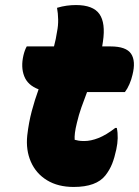

<svg xmlns="http://www.w3.org/2000/svg" viewBox="-20 -731 551 761"><path d="M443 -224Q447 -205 446.5 -183.5Q446 -162 441 -139Q434 -106 424.5 -82Q415 -58 398 -36Q362 10 272 10Q210 10 166.5 -16.5Q123 -43 102.5 -89.5Q82 -136 88 -194Q94 -246 106 -291Q118 -336 133 -377Q90 -393 76 -429Q62 -465 73 -512Q78 -533 86 -547H194Q202 -577 206 -605Q211 -629 210.5 -654Q210 -679 206 -700Q226 -706 244.5 -708.5Q263 -711 281 -711Q349 -711 374 -675.5Q399 -640 388 -566Q387 -557 385 -547H418Q480 -547 499.5 -518Q519 -489 505 -434Q501 -416 493 -397.5Q485 -379 475 -366H325Q313 -335 302.5 -305Q292 -275 285 -245Q279 -221 277 -204.5Q275 -188 276 -177Q283 -175 291.5 -173.5Q300 -172 314 -172Q340 -172 370.5 -184Q401 -196 437 -224Z"/></svg>

Font: Recursive Sn Csl St Blk
Style: Italic
Weight: 900
Italic angle: -15°
Version: Version 1.079;hotconv 1.0.112;makeotfexe 2.5.65598; ttfautoh